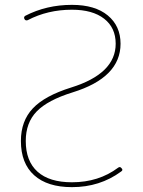

<svg xmlns="http://www.w3.org/2000/svg" viewBox="-20 -760 588 790"><path d="M273 -400Q456 -457 456 -580Q456 -646 408.5 -683Q361 -720 276 -720Q176 -720 94 -677Q85 -674 81 -681Q76 -690 84 -695Q171 -740 276 -740Q371 -740 423.5 -696.5Q476 -653 476 -580Q476 -441 279 -380Q176 -348 131 -301.5Q86 -255 86 -180Q86 -97 134.5 -53.5Q183 -10 276 -10Q386 -10 466 -70Q474 -76 480 -68Q488 -60 478 -54Q391 10 276 10Q175 10 120.5 -39Q66 -88 66 -180Q66 -262 115 -314Q164 -366 273 -400Z"/></svg>

Font: Rounded Mplus 1c Thin
Style: Regular
Weight: 250
Version: Version 1.059.20150529